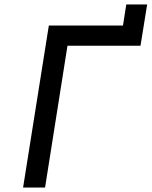

<svg xmlns="http://www.w3.org/2000/svg" viewBox="-20 -845 683 865"><path d="M84 0 200 -730H534L549 -825H643L613 -639H284L183 0Z"/></svg>

Font: JetBrains Mono NL Medium
Style: Italic
Weight: 500
Italic angle: -9°
Monospace: yes
Designer: Philipp Nurullin, Konstantin Bulenkov
Foundry: JetBrains
Version: Version 2.305; ttfautohint (v1.8.4.7-5d5b)